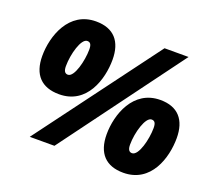

<svg xmlns="http://www.w3.org/2000/svg" viewBox="-123 -887 1178 1060"><g transform="rotate(20 466.0 -357.0)"><path d="M215 -276C378 -276 428 -441 428 -556C428 -663 376 -724 271 -724C112 -724 56 -561 56 -444C56 -333 112 -276 215 -276ZM144 0H289L817 -714H676ZM224 -394C206 -394 198 -408 198 -435C198 -506 226 -606 262 -606C281 -606 288 -593 288 -565C288 -500 262 -394 224 -394ZM696 10C859 10 909 -155 909 -270C909 -377 857 -438 753 -438C594 -438 538 -275 538 -159C538 -47 594 10 696 10ZM705 -108C687 -108 679 -122 679 -149C679 -220 708 -320 744 -320C763 -320 770 -307 770 -279C770 -214 744 -108 705 -108Z"/></g></svg>

Font: Noto Sans UI Black
Style: Italic
Weight: 900
Italic angle: -372°
Designer: Monotype Design Team
Foundry: Monotype Imaging Inc.
Version: Version 1.901